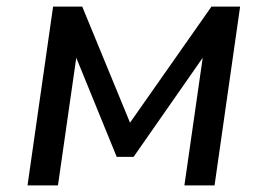

<svg xmlns="http://www.w3.org/2000/svg" viewBox="-20 -559 767 579"><path d="M154.8 0 210 -384.8 332 -85.9H382.8L591.3 -384.8L536.1 0H627L704.1 -539.1H617.7L372.1 -189L228 -539.1H140.1L63 0Z"/></svg>

Font: Winston
Style: Italic
Weight: 400
Italic angle: -8.13011°
Designer: Vernon Adams, Kim Jin-seong, David Berlow, Cristiano Sobral
Foundry: The Winston Project Authors
Version: Version 3.004